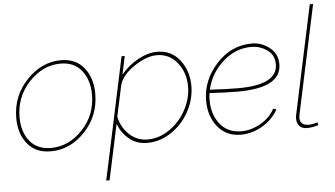

<svg xmlns="http://www.w3.org/2000/svg" viewBox="-59 -832 2001 1147"><g transform="rotate(-5 941.5 -258.5)"><path d="M30 -205Q30 -338 120 -432.5Q210 -527 325 -527Q415 -527 464 -465.5Q513 -404 513 -310Q513 -178 424.5 -84Q336 10 219 10Q128 10 79 -51Q30 -112 30 -205ZM493 -306Q493 -393 448.5 -450Q404 -507 321 -507Q215 -507 132.5 -419Q50 -331 50 -208Q50 -121 94.5 -65.5Q139 -10 222 -10Q329 -10 411 -97Q493 -184 493 -306Z M689 -519H708L685 -409Q727 -461 787 -494Q847 -527 903 -527Q988 -527 1038.5 -461.5Q1089 -396 1089 -306Q1089 -228 1050 -155Q1011 -82 943 -36Q875 10 797 10Q735 10 690.5 -26Q646 -62 624 -119L553 213H533ZM1069 -304Q1069 -388 1021.5 -447.5Q974 -507 898 -507Q838 -507 763.5 -457.5Q689 -408 672 -348L632 -161Q646 -96 692 -53Q738 -10 801 -10Q872 -10 935 -54.5Q998 -99 1033.5 -167Q1069 -235 1069 -304Z M1362 -248Q1294 -248 1193 -254Q1190 -233 1190 -211Q1190 -125 1236 -67.5Q1282 -10 1365 -10Q1421 -10 1478.5 -42.5Q1536 -75 1564 -128L1583 -122Q1549 -62 1487.5 -26Q1426 10 1358 10Q1271 10 1220 -53.5Q1169 -117 1169 -210Q1169 -332 1257.5 -429.5Q1346 -527 1471 -527Q1528 -527 1576 -490Q1624 -453 1624 -390Q1624 -248 1362 -248ZM1466 -507Q1370 -507 1294.5 -439Q1219 -371 1197 -274Q1297 -268 1365 -268Q1603 -268 1603 -391Q1603 -447 1560 -477Q1517 -507 1466 -507Z M1695 -56Q1695 -69 1697 -77L1836 -730H1856L1717 -77Q1715 -65 1715 -61Q1715 -14 1767 -14Q1790 -14 1821 -23L1824 -7Q1788 5 1755 5Q1727 5 1711 -11.5Q1695 -28 1695 -56Z"/></g></svg>

Font: Raleway-v4020 Thin
Style: Italic
Weight: 250
Italic angle: -12°
Designer: Matt McInerney, Pablo Impallari, Rodrigo Fuenzalida
Foundry: Matt McInerney, Pablo Impallari, Rodrigo Fuenzalida
Version: Version 4.020;PS 004.020;hotconv 1.0.88;makeotf.lib2.5.64775